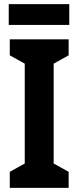

<svg xmlns="http://www.w3.org/2000/svg" viewBox="-20 -903 377 923"><path d="M310 0H27V-77L99 -117V-597L27 -637V-714H310V-637L238 -597V-117L310 -77ZM313 -883V-783H22V-883Z"/></svg>

Font: Noto Sans Sinhala UI Condensed
Style: Bold
Weight: 700
Width: 3
Designer: Jelle Bosma - Monotype Design Team
Foundry: Monotype Imaging Inc.
Version: Version 2.006; ttfautohint (v1.8.4.7-5d5b)